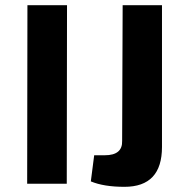

<svg xmlns="http://www.w3.org/2000/svg" viewBox="-20 -710 696 742"><path d="M85 0 86 -690H239L238 0ZM606 -142Q606 12 461 12Q381 12 331 -9L344 -110H385Q454 -110 452 -166L454 -690H606Z"/></svg>

Font: Taylor Sans Bold LRS
Style: Bold
Weight: 700
Italic angle: -8°
Designer: Natanael Gama
Version: Version 1.001 September 8, 2015